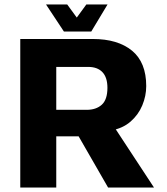

<svg xmlns="http://www.w3.org/2000/svg" viewBox="-20 -842 749 862"><path d="M71 0V-667H396.1Q508.8 -667 572.7 -614.5Q636.5 -562 636.5 -455.5Q636.5 -411.5 618.8 -368.9Q601.1 -326.4 565.8 -295.8Q530.5 -265.3 478.1 -256.2L467.5 -310.5L671.4 0H465.3L298.1 -290.6L369.8 -229.8H232.6V0ZM232.6 -348.9H368.7Q411.8 -348.9 437 -371.9Q462.3 -394.9 462.3 -447.7Q462.3 -494.4 439.9 -518Q417.5 -541.6 376.2 -541.6H232.6ZM266.9 -700.5 186.6 -821.9H281.8L324.7 -763.1L367.6 -821.9H462.8L389.8 -700.5Z"/></svg>

Font: Maven Pro
Style: Regular
Weight: 400
Designer: Joe Prince
Foundry: Joe Prince
Version: Version 2.103